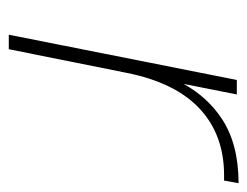

<svg xmlns="http://www.w3.org/2000/svg" viewBox="-83 -480 563 437"><g transform="rotate(90 198.5 -261.5)"><path d="M59 0 162 -519H195L171 -398Q201 -452 249 -484Q307 -523 397 -523L391 -490H379Q287 -490 227.5 -434.5Q168 -379 146 -269L92 0Z"/></g></svg>

Font: Montserrat Thin ExtraLight
Style: Italic
Weight: 250
Italic angle: -11.3°
Version: Version 9.000